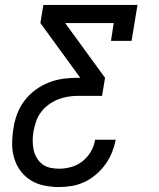

<svg xmlns="http://www.w3.org/2000/svg" viewBox="-20 -540 640 775"><path d="M218 215Q188 215 158.5 209Q129 203 104.5 188Q80 173 63 150Q46 127 37.5 99Q29 71 29 40.5Q29 10 34 -20Q38 -49 48.5 -78Q59 -107 77.5 -132Q96 -157 121.5 -176Q147 -195 176 -206.5Q205 -218 234 -222Q263 -226 293 -226H304L143 -447L155 -520H535L511 -375H428L439 -447H243L404 -226L392 -153H293Q273 -153 252.5 -149.5Q232 -146 212.5 -138Q193 -130 175.5 -117Q158 -104 145 -86.5Q132 -69 125.5 -49Q119 -29 115 -9Q112 9 112 28Q112 47 115.5 64Q119 81 128 96.5Q137 112 150.5 122.5Q164 133 182 137Q200 141 218 141Q243 141 268 134Q293 127 313.5 110.5Q334 94 347 71.5Q360 49 364 24H447Q442 50 432 75Q422 100 406 122.5Q390 145 368.5 163.5Q347 182 322 194Q297 206 270.5 210.5Q244 215 218 215Z"/></svg>

Font: Iosevka Etoile Oblique
Style: Regular
Weight: 400
Italic angle: -9°
Designer: Belleve Invis
Foundry: Belleve Invis
Version: Version 15.5.2; ttfautohint (v1.8.4)